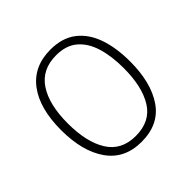

<svg xmlns="http://www.w3.org/2000/svg" viewBox="-146 -670 812 812"><g transform="rotate(-45 259.5 -264.5)"><path d="M465 -265Q465 -139 414 -64.5Q363 10 259 10Q158 10 105.5 -64.5Q53 -139 53 -266Q53 -395 107 -467Q161 -539 262 -539Q332 -539 377 -504.5Q422 -470 443.5 -408.5Q465 -347 465 -265ZM93 -266Q93 -154 133.5 -89.5Q174 -25 259 -25Q346 -25 386 -89Q426 -153 426 -265Q426 -336 409.5 -390Q393 -444 357 -474.5Q321 -505 262 -505Q177 -505 135 -442Q93 -379 93 -266Z"/></g></svg>

Font: Noto Sans Hebrew SemiCondensed ExtraLight
Style: Regular
Weight: 200
Width: 4
Designer: Monotype Design Team
Foundry: Monotype Imaging Inc.
Version: Version 2.004; ttfautohint (v1.8.4.7-5d5b)